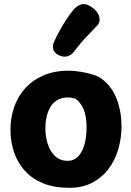

<svg xmlns="http://www.w3.org/2000/svg" viewBox="-20 -891 628 918"><path d="M309 -553Q333 -553 365 -548Q397 -543 425.5 -534Q454 -525 469 -512Q517 -475 539 -415Q561 -355 561 -287Q561 -232 546 -179.5Q531 -127 500 -85Q469 -43 422 -18Q375 7 311 7Q238 7 185 -15Q132 -37 97.5 -76Q63 -115 46.5 -165Q30 -215 30 -271Q30 -325 46.5 -375.5Q63 -426 97.5 -465.5Q132 -505 184.5 -529Q237 -553 309 -553ZM197 -276Q197 -239 208 -203.5Q219 -168 243 -145Q267 -122 304 -122Q329 -122 346.5 -136.5Q364 -151 374.5 -174.5Q385 -198 389.5 -225.5Q394 -253 394 -279Q394 -336 379.5 -369Q365 -402 341 -419Q330 -422 321.5 -423.5Q313 -425 303 -425Q274 -425 253 -412Q232 -399 220 -378Q208 -357 202.5 -331Q197 -305 197 -276ZM333 -643Q322 -628 302.5 -622Q283 -616 259 -628Q237 -641 234 -658Q231 -675 238 -690Q249 -715 265.5 -745Q282 -775 300 -802Q318 -829 331 -844Q348 -864 369.5 -870Q391 -876 420 -856Q448 -836 454.5 -811Q461 -786 444 -768Q431 -754 398 -720Q365 -686 333 -643Z"/></svg>

Font: Playpen Sans
Style: Bold
Weight: 700
Designer: Laura Meseguer, Veronika Burian, José Scaglione
Foundry: TypeTogether
Version: Version 1.001